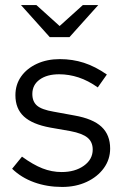

<svg xmlns="http://www.w3.org/2000/svg" viewBox="-20 -730 492 760"><path d="M226 10Q166 10 115 -8.5Q64 -27 28 -62L67 -110Q111 -78 148 -63.5Q185 -49 224 -49Q277 -49 312 -74Q347 -99 347 -138Q347 -168 326.5 -185Q306 -202 259 -211L179 -225Q108 -238 74.5 -269Q41 -300 41 -353Q41 -395 63.5 -427Q86 -459 126 -477.5Q166 -496 217 -496Q267 -496 312 -481.5Q357 -467 403 -435L367 -384Q329 -411 291 -423.5Q253 -436 214 -436Q166 -436 137 -415Q108 -394 108 -358Q108 -328 126.5 -312Q145 -296 192 -288L274 -273Q348 -260 382 -228Q416 -196 416 -142Q416 -99 391 -64.5Q366 -30 323 -10Q280 10 226 10ZM124 -710 216 -627 308 -710H369L255 -583H177L63 -710Z"/></svg>

Font: Red Hat Text VF
Style: Regular
Weight: 400
Designer: Pentagram, MCKL
Foundry: Pentagram, MCKL
Version: Version 1.023